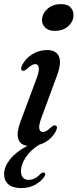

<svg xmlns="http://www.w3.org/2000/svg" viewBox="-34 -718 386 957"><path d="M239 -564Q207 -564 190 -581.8Q173 -599.5 175.5 -624.5Q179 -654 204.8 -675.8Q230.5 -697.5 269.5 -697.5Q303.5 -697.5 319.2 -679.5Q335 -661.5 332 -636Q329 -606 303.2 -585Q277.5 -564 239 -564ZM172.5 -131Q158 -91.5 162 -75.8Q166 -60 179.5 -60Q187.5 -60 196.8 -65Q206 -70 219.5 -83Q234.5 -96.5 244 -92Q256 -86 243.5 -62.5Q216.5 -13 161 3.5Q117 31 93.8 66.8Q70.5 102.5 70.5 135Q70.5 157 80.8 167.8Q91 178.5 107.5 178.5Q141 178.5 166 150Q177.5 140 185.5 142Q190 143 191.5 148.2Q193 153.5 187 162Q173.5 184.5 142.5 202Q111.5 219.5 72 219.5Q30 219.5 8.2 201Q-13.5 182.5 -13.5 150.5Q-13.5 114 15 77.2Q43.5 40.5 102 9Q65 3.5 56.5 -27.5Q48 -58.5 68 -111.5L148.5 -327.5Q163 -366.5 159 -382.5Q155 -398.5 141.5 -398.5Q133.5 -398.5 124.2 -393.2Q115 -388 101.5 -375.5Q86.5 -362 77 -366Q65 -372 77.5 -396Q95.5 -429 128.8 -448.8Q162 -468.5 202 -468.5Q245.5 -468.5 259.5 -437Q273.5 -405.5 251 -344Z"/></svg>

Font: Fraunces 9pt S000
Style: Italic
Weight: 400
Italic angle: -16°
Version: Version 1.000; ttfautohint (v1.8.3)